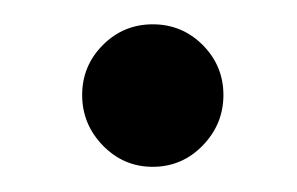

<svg xmlns="http://www.w3.org/2000/svg" viewBox="-20 -334 238 154"><path d="M62.5 -217.3Q45.9 -234.4 45.9 -257.8Q45.9 -281.2 62.5 -297.9Q79.1 -314.5 102.5 -314.5Q126 -314.5 142.6 -297.9Q159.2 -281.2 159.2 -257.8Q159.2 -234.4 142.6 -217.3Q126 -200.2 102.5 -200.2Q79.1 -200.2 62.5 -217.3Z"/></svg>

Font: Crimson Text
Style: Regular
Weight: 400
Version: Version 0.13